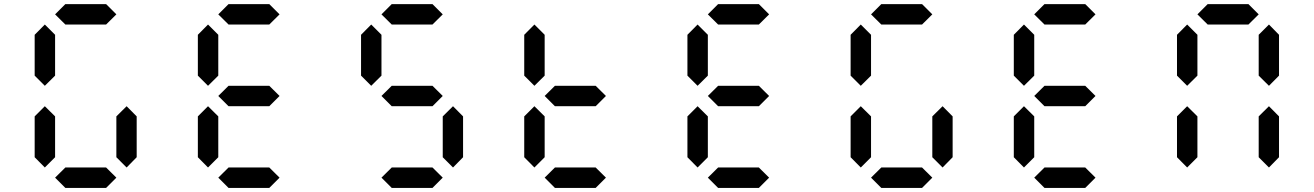

<svg xmlns="http://www.w3.org/2000/svg" viewBox="-20 -921 6438 941"><path d="M500 -800.8H300.3L250 -850.6L300.3 -900.9H500L550.3 -850.6ZM199.7 -100.1 149.9 -150.4V-350.6L199.7 -400.4L250 -350.6V-150.4ZM600.6 -100.1 550.3 -150.4V-350.6L600.6 -400.4L649.9 -350.6V-150.4ZM199.7 -500.5 149.9 -550.3V-750.5L199.7 -800.8L250 -750.5V-550.3ZM500 0H300.3L250 -50.3L300.3 -100.1H500L550.3 -50.3Z M1299.8 -800.8H1100.1L1049.8 -850.6L1100.1 -900.9H1299.8L1350.1 -850.6ZM999.5 -100.1 949.7 -150.4V-350.6L999.5 -400.4L1049.8 -350.6V-150.4ZM999.5 -500.5 949.7 -550.3V-750.5L999.5 -800.8L1049.8 -750.5V-550.3ZM1299.8 -400.4H1100.1L1049.8 -450.7L1100.1 -500.5H1299.8L1350.1 -450.7ZM1299.8 0H1100.1L1049.8 -50.3L1100.1 -100.1H1299.8L1350.1 -50.3Z M2099.6 -800.8H1899.9L1849.6 -850.6L1899.9 -900.9H2099.6L2149.9 -850.6ZM2200.2 -100.1 2149.9 -150.4V-350.6L2200.2 -400.4L2249.5 -350.6V-150.4ZM1799.3 -500.5 1749.5 -550.3V-750.5L1799.3 -800.8L1849.6 -750.5V-550.3ZM2099.6 -400.4H1899.9L1849.6 -450.7L1899.9 -500.5H2099.6L2149.9 -450.7ZM2099.6 0H1899.9L1849.6 -50.3L1899.9 -100.1H2099.6L2149.9 -50.3Z M2599.1 -100.1 2549.3 -150.4V-350.6L2599.1 -400.4L2649.4 -350.6V-150.4ZM2599.1 -500.5 2549.3 -550.3V-750.5L2599.1 -800.8L2649.4 -750.5V-550.3ZM2899.4 -400.4H2699.7L2649.4 -450.7L2699.7 -500.5H2899.4L2949.7 -450.7ZM2899.4 0H2699.7L2649.4 -50.3L2699.7 -100.1H2899.4L2949.7 -50.3Z M3699.2 -800.8H3499.5L3449.2 -850.6L3499.5 -900.9H3699.2L3749.5 -850.6ZM3398.9 -100.1 3349.1 -150.4V-350.6L3398.9 -400.4L3449.2 -350.6V-150.4ZM3398.9 -500.5 3349.1 -550.3V-750.5L3398.9 -800.8L3449.2 -750.5V-550.3ZM3699.2 -400.4H3499.5L3449.2 -450.7L3499.5 -500.5H3699.2L3749.5 -450.7ZM3699.2 0H3499.5L3449.2 -50.3L3499.5 -100.1H3699.2L3749.5 -50.3Z M4499 -800.8H4299.3L4249 -850.6L4299.3 -900.9H4499L4549.3 -850.6ZM4198.7 -100.1 4148.9 -150.4V-350.6L4198.7 -400.4L4249 -350.6V-150.4ZM4599.6 -100.1 4549.3 -150.4V-350.6L4599.6 -400.4L4648.9 -350.6V-150.4ZM4198.7 -500.5 4148.9 -550.3V-750.5L4198.7 -800.8L4249 -750.5V-550.3ZM4499 0H4299.3L4249 -50.3L4299.3 -100.1H4499L4549.3 -50.3Z M5298.8 -800.8H5099.1L5048.8 -850.6L5099.1 -900.9H5298.8L5349.1 -850.6ZM4998.5 -100.1 4948.7 -150.4V-350.6L4998.5 -400.4L5048.8 -350.6V-150.4ZM4998.5 -500.5 4948.7 -550.3V-750.5L4998.5 -800.8L5048.8 -750.5V-550.3ZM5298.8 -400.4H5099.1L5048.8 -450.7L5099.1 -500.5H5298.8L5349.1 -450.7ZM5298.8 0H5099.1L5048.8 -50.3L5099.1 -100.1H5298.8L5349.1 -50.3Z M6098.6 -800.8H5898.9L5848.6 -850.6L5898.9 -900.9H6098.6L6148.9 -850.6ZM5798.3 -100.1 5748.5 -150.4V-350.6L5798.3 -400.4L5848.6 -350.6V-150.4ZM6199.2 -100.1 6148.9 -150.4V-350.6L6199.2 -400.4L6248.5 -350.6V-150.4ZM5798.3 -500.5 5748.5 -550.3V-750.5L5798.3 -800.8L5848.6 -750.5V-550.3ZM6199.2 -500.5 6148.9 -550.3V-750.5L6199.2 -800.8L6248.5 -750.5V-550.3Z"/></svg>

Font: E1234
Style: Regular
Weight: 400
Designer: GGBot
Version: Version 1.00;September 7, 2020